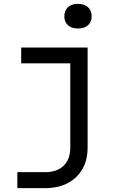

<svg xmlns="http://www.w3.org/2000/svg" viewBox="-20 -797 640 997"><path d="M70 180V97H214Q276 97 310.5 63.5Q345 30 345 -31V-468H90V-550H435V-31Q435 66 375 123Q315 180 214 180ZM385 -649Q352 -649 333 -666Q314 -683 314 -712Q314 -742 333 -759.5Q352 -777 385 -777Q418 -777 437 -759.5Q456 -742 456 -712Q456 -683 437 -666Q418 -649 385 -649Z"/></svg>

Font: JetBrainsMono NF
Style: Regular
Weight: 400
Designer: Philipp Nurullin, Konstantin Bulenkov
Foundry: JetBrains
Version: Version 2.251; ttfautohint (v1.8.3);Nerd Fonts 2.2.2